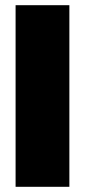

<svg xmlns="http://www.w3.org/2000/svg" viewBox="-20 -719 327 739"><path d="M40 -699H247V0H40Z"/></svg>

Font: Prompt ExtraBold
Style: Regular
Weight: 800
Designer: Katatrad Team
Foundry: CadsonDemak
Version: Version 1.000